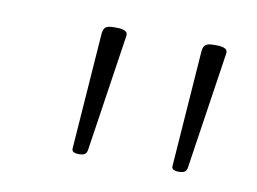

<svg xmlns="http://www.w3.org/2000/svg" viewBox="-40 -756 451 337"><g transform="rotate(10 185.0 -587.0)"><path d="M117 -472Q111 -472 107.5 -474Q104 -476 105 -482L120 -688Q121 -696 125 -699Q129 -702 139 -702H145Q155 -702 160 -699Q165 -696 163 -688L132 -482Q131 -476 127.5 -474Q124 -472 118 -472ZM295 -472Q289 -472 285.5 -474Q282 -476 283 -482L298 -688Q299 -696 303 -699Q307 -702 317 -702H323Q333 -702 338 -699Q343 -696 341 -688L310 -482Q309 -476 305.5 -474Q302 -472 296 -472Z"/></g></svg>

Font: Asap Thin
Style: Italic
Weight: 250
Italic angle: -6°
Designer: Pablo Cosgaya
Foundry: Omnibus-Type
Version: Version 3.001